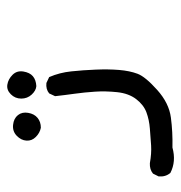

<svg xmlns="http://www.w3.org/2000/svg" viewBox="-5 -188 509 540"><g transform="rotate(-90 250.0 81.5)"><path d="M104.5 311.5Q65.4 322.3 33.2 305.7Q21.5 292 23.4 272.5L31.2 256.8Q43 247.1 60.5 248Q87.9 252.9 110.4 251.5Q132.8 250 157.7 248Q182.6 246.1 203.6 238.3Q224.6 230.5 240.7 209.5Q256.8 188.5 260.3 155.8Q263.7 123 261.7 93.8Q259.8 64.5 255.9 36.6Q252 8.8 249 -18.6L256.8 -35.2Q268.6 -44.9 286.1 -43L302.7 -35.2Q315.4 -5.9 318.8 27.3Q322.3 60.5 323.7 95.7Q325.2 130.9 322.8 161.1Q320.3 191.4 312 213.4Q303.7 235.4 266.6 268.6Q229.5 301.8 189 307.1Q148.4 312.5 104.5 311.5ZM160.2 -58.6Q145.5 -61.5 134.3 -72.8Q123 -84 124 -99.1Q125 -114.3 137.7 -126.5Q150.4 -138.7 168.5 -136.7Q186.5 -134.8 195.8 -123Q205.1 -111.3 202.1 -94.2Q199.2 -77.1 188 -67.9Q176.8 -58.6 160.2 -58.6ZM277.3 -71.3Q264.6 -72.3 253.4 -84.5Q242.2 -96.7 242.2 -113.8Q242.2 -130.9 254.4 -143.1Q266.6 -155.3 281.7 -152.8Q296.9 -150.4 309.1 -138.2Q321.3 -126 318.4 -107.9Q315.4 -89.8 305.2 -81.1Q294.9 -72.3 277.3 -71.3Z"/></g></svg>

Font: JasonHandwriting1
Style: Regular
Weight: 400
Version: Version 1.48.20